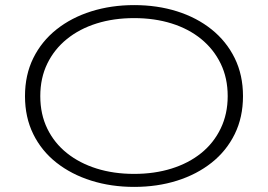

<svg xmlns="http://www.w3.org/2000/svg" viewBox="-20 -720 1051 753"><path d="M506 13Q416 13 338 -11.5Q260 -36 201.5 -82Q143 -128 110.5 -194Q78 -260 78 -343Q78 -426 110.5 -492Q143 -558 201.5 -604.5Q260 -651 338 -675.5Q416 -700 506 -700Q597 -700 674.5 -675.5Q752 -651 810 -604.5Q868 -558 900.5 -492Q933 -426 933 -343Q933 -260 900.5 -194Q868 -128 810 -82Q752 -36 674.5 -11.5Q597 13 506 13ZM506 -38Q586 -38 653 -59Q720 -80 769 -119.5Q818 -159 845.5 -216Q873 -273 873 -343Q873 -414 845.5 -470.5Q818 -527 769 -567Q720 -607 653 -628Q586 -649 506 -649Q426 -649 359 -628Q292 -607 242.5 -567Q193 -527 165.5 -470.5Q138 -414 138 -343Q138 -272 165.5 -215.5Q193 -159 242.5 -119.5Q292 -80 359 -59Q426 -38 506 -38Z"/></svg>

Font: BioRhyme SemiExpanded Light
Style: Regular
Weight: 300
Width: 6
Designer: Aoife Mooney
Foundry: Aoife Mooney Type
Version: Version 1.600;gftools[0.9.33]